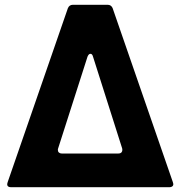

<svg xmlns="http://www.w3.org/2000/svg" viewBox="-20 -783 755 803"><path d="M26 0Q10 0 10 -13L12 -21L264 -749Q270 -763 285 -763H430Q445 -763 451 -749L703 -21L705 -13Q705 -7 700.5 -3.5Q696 0 689 0ZM475 -141Q485 -141 489 -147Q493 -153 491 -162L369 -546Q366 -558 358 -558Q351 -558 346 -546L223 -162Q222 -160 222 -156Q222 -149 226.5 -145Q231 -141 238 -141Z"/></svg>

Font: Open Sauce Two ExtraBold
Style: Regular
Weight: 800
Designer: Alfredo Marco Pradil
Foundry: Creative Sauce Fz LLC
Version: Version 1.477